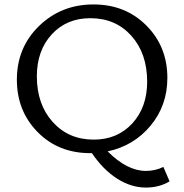

<svg xmlns="http://www.w3.org/2000/svg" viewBox="-20 -684 829 865"><path d="M716 68 744 133Q698 161 637 161Q571 161 508 121Q445 81 394 6H387Q243 6 149.5 -89Q56 -184 56 -325Q56 -470 156 -567Q256 -664 401 -664Q545 -664 639.5 -569Q734 -474 734 -333Q734 -209 658.5 -118Q583 -27 465 -2Q553 86 637 86Q680 86 716 68ZM146 -340Q146 -214 217.5 -134.5Q289 -55 402 -55Q509 -55 576 -128Q643 -201 643 -316Q643 -443 572 -522.5Q501 -602 387 -602Q280 -602 213 -529Q146 -456 146 -340Z"/></svg>

Font: EauTestText Medium
Style: Regular
Weight: 500
Designer: Christian Thalmann (Catharsis Fonts)
Version: Version 0.001;PS 000.001;hotconv 1.0.88;makeotf.lib2.5.64775